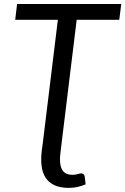

<svg xmlns="http://www.w3.org/2000/svg" viewBox="-20 -736 622 954"><path d="M582.5 -716 572.5 -637.5H361L286 -24L284 -7.5L280 26.5Q273.5 76 287.2 104.2Q301 132.5 339.5 132.5Q355.5 132.5 366.5 129Q377.5 125.5 383.5 125.5Q389 125.5 394.2 128.8Q399.5 132 401 142.5L405.5 180Q384 189 364.2 193.2Q344.5 197.5 321.5 197.5Q279.5 197.5 251.2 184.5Q223 171.5 207.2 147.8Q191.5 124 187 90.8Q182.5 57.5 187 17L192.5 -24L267.5 -637.5H55.5L65 -716Z"/></svg>

Font: Lato
Style: Italic
Weight: 400
Italic angle: -7°
Designer: Lukasz Dziedzic
Foundry: tyPoland Lukasz Dziedzic
Version: Version 2.007; 2014-02-27